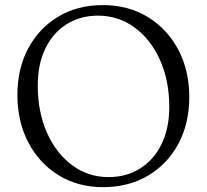

<svg xmlns="http://www.w3.org/2000/svg" viewBox="-20 -736 832 773"><path d="M394 -715.5Q496.5 -715.5 575 -667.5Q653.5 -619.5 697.8 -536Q742 -452.5 742 -345.5Q742 -238.5 698 -156.8Q654 -75 575.8 -28.8Q497.5 17.5 394.5 17.5Q293.5 17.5 215.8 -30.5Q138 -78.5 94 -162.5Q50 -246.5 50 -354Q50 -459.5 93.5 -541Q137 -622.5 214.5 -669Q292 -715.5 394 -715.5ZM661.5 -305.5Q661.5 -411.5 624.2 -494.5Q587 -577.5 522 -625.2Q457 -673 374.5 -673Q302.5 -673 247.8 -638.2Q193 -603.5 162.5 -540.5Q132 -477.5 132 -392.5Q132 -285.5 169 -202Q206 -118.5 270.5 -70.8Q335 -23 417 -23Q489 -23 544.2 -57.8Q599.5 -92.5 630.5 -156Q661.5 -219.5 661.5 -305.5Z"/></svg>

Font: Fraunces 9pt S050 Light
Style: Regular
Weight: 300
Version: Version 1.000; ttfautohint (v1.8.3)